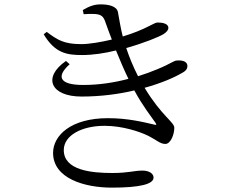

<svg xmlns="http://www.w3.org/2000/svg" viewBox="-20 -811 1040 879"><path d="M363 -746C380 -747 397 -748 414 -747C445 -745 454 -734 462 -711C472 -684 481 -657 492 -630C442 -618 388 -609 352 -609C273 -609 243 -628 194 -665L180 -654C232 -567 287 -559 356 -559C404 -559 459 -567 511 -580C530 -533 549 -489 568 -450C504 -433 433 -422 361 -422C250 -422 237 -462 299 -517L282 -532C173 -456 213 -369 353 -369C441 -369 524 -380 595 -397C633 -326 674 -275 691 -250C698 -240 697 -237 684 -241C637 -252 565 -270 474 -270C305 -270 223 -191 223 -111C223 6 367 48 492 48C621 48 683 32 683 2C683 -17 662 -30 632 -30C593 -30 569 -19 494 -19C399 -19 272 -31 272 -124C272 -190 352 -235 459 -235C541 -235 620 -208 657 -190C697 -170 713 -152 737 -152C761 -152 778 -195 778 -226C778 -252 720 -280 642 -409C718 -430 778 -456 815 -478C834 -488 838 -499 838 -509C838 -529 816 -536 791 -534C775 -534 764 -520 700 -494C674 -483 644 -472 612 -462C588 -509 571 -552 558 -591C639 -614 708 -642 729 -655C744 -665 751 -674 751 -684C750 -703 724 -708 701 -708C685 -708 646 -675 542 -644C532 -683 526 -723 520 -755C515 -783 477 -791 441 -791C411 -791 388 -782 359 -765Z"/></svg>

Font: Source Han Serif AKR9
Style: Regular
Weight: 400
Designer: Ryoko NISHIZUKA 西塚涼子 (kana & ideographs); Frank Grießhammer (Latin, Greek & Cyrillic); Sandoll Communications 산돌커뮤니케이션, 
Foundry: Adobe Systems Incorporated
Version: Version 1.005;hotconv 1.0.107;makeotfexe 2.5.65593